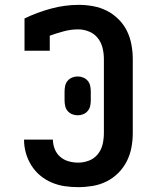

<svg xmlns="http://www.w3.org/2000/svg" viewBox="-20 -763 640 791"><path d="M302 8Q274 8 246.5 4Q219 0 193 -11Q167 -22 145.5 -40Q124 -58 109 -82Q94 -106 86.5 -133Q79 -160 79 -188H198Q198 -168 205.5 -149Q213 -130 228 -117Q243 -104 262.5 -98.5Q282 -93 302 -93Q325 -93 347 -101.5Q369 -110 383.5 -128.5Q398 -147 403 -169.5Q408 -192 408 -215V-520Q408 -543 402.5 -565.5Q397 -588 383 -606Q369 -624 347 -633Q325 -642 302 -642Q272 -642 242.5 -634Q213 -626 185 -616V-554H81V-687Q133 -712 190 -727.5Q247 -743 305 -743Q334 -743 364 -737.5Q394 -732 420.5 -718.5Q447 -705 468.5 -683.5Q490 -662 503 -635.5Q516 -609 521.5 -579Q527 -549 527 -520V-215Q527 -185 521.5 -155.5Q516 -126 502.5 -99Q489 -72 467.5 -50.5Q446 -29 419 -15.5Q392 -2 362 3Q332 8 302 8ZM300 -288Q288 -288 277 -292.5Q266 -297 258.5 -306Q251 -315 248.5 -326.5Q246 -338 246 -350V-386Q246 -398 248.5 -409.5Q251 -421 258.5 -430Q266 -439 277 -443.5Q288 -448 300 -448Q312 -448 323 -443.5Q334 -439 341.5 -430Q349 -421 351.5 -409.5Q354 -398 354 -386V-350Q354 -338 351.5 -326.5Q349 -315 341.5 -306Q334 -297 323 -292.5Q312 -288 300 -288Z"/></svg>

Font: Iosevka Book
Style: Bold
Weight: 700
Designer: Belleve Invis
Foundry: Belleve Invis
Version: Version 28.0.7; ttfautohint (v1.8.3)